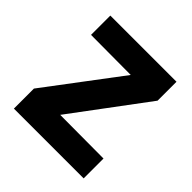

<svg xmlns="http://www.w3.org/2000/svg" viewBox="-142 -610 718 718"><g transform="rotate(45 217.5 -250.5)"><path d="M392 -501H42V-399L253 -398L33 -106V0H402V-105L172 -106L392 -401Z"/></g></svg>

Font: Advent Pro
Style: Bold
Weight: 700
Designer: VivaRado, Andreas Kalpakidis
Foundry: VivaRado, Andreas Kalpakidis
Version: Version 3.000